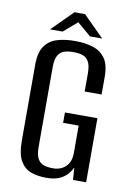

<svg xmlns="http://www.w3.org/2000/svg" viewBox="-84 -774 569 838"><g transform="rotate(10 200.5 -355.5)"><path d="M181 11Q145 11 115 1Q85 -9 66.5 -39.5Q48 -70 48 -132V-467Q48 -521 68 -549.5Q88 -578 122.5 -588.5Q157 -599 202 -599Q247 -599 281.5 -588Q316 -577 336 -549Q356 -521 356 -467V-389H281V-469Q281 -504 271 -521.5Q261 -539 243.5 -544.5Q226 -550 203 -550Q180 -550 162.5 -544.5Q145 -539 135 -521.5Q125 -504 125 -469V-117Q125 -81 135 -63.5Q145 -46 162.5 -40.5Q180 -35 203 -35Q237 -35 259 -56Q281 -77 281 -117V-238H212V-284H356V0H298L294 -54Q291 -48 287.5 -42.5Q284 -37 281 -33Q268 -14 244 -1.5Q220 11 181 11ZM85 -630 177 -722H224L316 -630H262L201 -682L141 -630Z"/></g></svg>

Font: Alumni Sans Thin Medium
Style: Regular
Weight: 500
Version: Version 1.018